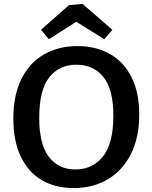

<svg xmlns="http://www.w3.org/2000/svg" viewBox="-20 -948 776 979"><path d="M48 -343Q48 -463 89.5 -546Q131 -629 205 -671Q279 -713 375 -713Q469 -713 540 -673Q611 -633 650.5 -554.5Q690 -476 690 -364Q690 -248 648 -163.5Q606 -79 530 -34Q454 11 355 11Q262 11 193 -29.5Q124 -70 86 -149.5Q48 -229 48 -343ZM558 -358Q558 -492 507.5 -555Q457 -618 369 -618Q282 -618 231 -553.5Q180 -489 180 -347Q180 -213 229 -148.5Q278 -84 364 -84Q452 -84 505 -150Q558 -216 558 -358ZM401 -928 553 -796 512 -748 369 -837 229 -748 189 -796 332 -922Z"/></svg>

Font: Bitter Pro SemiBold
Style: Regular
Weight: 600
Designer: Sol Matas, and Bitter project Authors
Foundry: Sol Matas
Version: Version 1.010